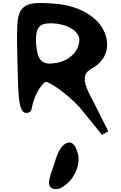

<svg xmlns="http://www.w3.org/2000/svg" viewBox="-20 -855 830 1319"><path d="M349 283C324 355 290 430 352 443C387 450 412 429 437 410C502 356 537 258 511 188C502 155 480 112 441 127C397 141 372 203 349 283ZM101 -387C106 -229 103 -75 162 -79C197 -80 197 -108 200 -119C220 -225 282 -293 295 -293C317 -293 436 -217 526 -119L681 72L724 47L623 -154C538 -306 548 -352 617 -388C732 -455 739 -575 678 -671C627 -749 517 -814 374 -828C201 -843 119 -842 102 -716C94 -645 97 -542 101 -387ZM227 -582C227 -672 258 -695 328 -695C341 -695 355 -694 372 -692C462 -681 525 -632 525 -582C525 -510 463 -440 372 -424C279 -406 246 -430 232 -518C229 -536 227 -557 227 -582Z"/></svg>

Font: Venom Sans
Style: Bd
Weight: 700
Version: Version 1.001